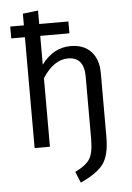

<svg xmlns="http://www.w3.org/2000/svg" viewBox="-62 -793 720 1049"><g transform="rotate(-5 298.0 -268.5)"><path d="M347 -538Q419 -538 459 -495Q499 -452 499 -377V-29Q499 75 463 122.5Q427 170 338 210L313 149Q370 122 392.5 89Q415 56 415 -24V-365Q415 -472 327 -472Q249 -472 187 -376V0H103V-608H28V-673H103V-737L187 -747V-673H347V-608H187V-450Q252 -538 347 -538Z"/></g></svg>

Font: FiraSans
Style: Regular
Weight: 350
Designer: Carrois Corporate & Edenspiekermann AG
Foundry: Carrois Corporate GbR & Edenspiekermann AG
Version: Version 3.106;PS 003.106;hotconv 1.0.70;makeotf.lib2.5.58329